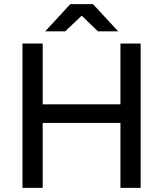

<svg xmlns="http://www.w3.org/2000/svg" viewBox="-20 -911 791 931"><path d="M89 0V-700H187V-405H564V-700H662V0H564V-315H187V0ZM199 -759 321 -891H431L553 -759H455L376 -835L296 -759Z"/></svg>

Font: Figtree Medium
Style: Regular
Weight: 500
Designer: Erik Kennedy
Foundry: Erik Kennedy
Version: Version 2.001; ttfautohint (v1.8.4.7-5d5b);gftools[0.9.27]